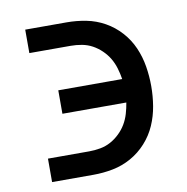

<svg xmlns="http://www.w3.org/2000/svg" viewBox="-65 -583 629 645"><g transform="rotate(-10 250.0 -260.0)"><path d="M62 0V-80H203Q222 -80 241 -83.5Q260 -87 276.5 -96Q293 -105 307 -118.5Q321 -132 330.5 -148Q340 -164 345.5 -182.5Q351 -201 354 -220H136V-300H354Q351 -319 345.5 -337.5Q340 -356 330.5 -372Q321 -388 307 -401.5Q293 -415 276.5 -424Q260 -433 241 -436.5Q222 -440 203 -440H62V-520H203Q237 -520 270 -513.5Q303 -507 332.5 -490.5Q362 -474 385 -448.5Q408 -423 421.5 -392Q435 -361 440.5 -327.5Q446 -294 446 -260Q446 -226 440.5 -192.5Q435 -159 421.5 -128Q408 -97 385 -71.5Q362 -46 332.5 -29.5Q303 -13 270 -6.5Q237 0 203 0Z"/></g></svg>

Font: Iosevka Curly Medium
Style: Regular
Weight: 500
Monospace: yes
Designer: Belleve Invis
Foundry: Belleve Invis
Version: Version 22.1.2; ttfautohint (v1.8.4)